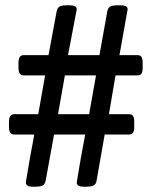

<svg xmlns="http://www.w3.org/2000/svg" viewBox="-20 -706 574 728"><path d="M78 -15Q78 -18 93 -104Q93 -106 110 -196H34Q24 -196 19 -203Q14 -210 14 -226V-243Q14 -259 19 -266Q24 -273 34 -273H125L151 -420H70Q60 -420 55 -427Q50 -434 50 -450V-467Q50 -483 55 -490Q60 -497 70 -497H164L195 -664Q198 -676 205.5 -681Q213 -686 239 -686H243Q271 -686 271 -671L238 -497H357L387 -664Q390 -676 397.5 -681Q405 -686 431 -686H436Q464 -686 464 -671L433 -497H501Q512 -497 516.5 -490Q521 -483 521 -467V-450Q521 -434 516.5 -427Q512 -420 501 -420H418L393 -273H469Q480 -273 484.5 -266Q489 -259 489 -243V-226Q489 -210 484.5 -203Q480 -196 469 -196H377L346 -20Q344 -8 335.5 -3Q327 2 303 2H299Q284 2 277.5 -2Q271 -6 271 -15Q271 -18 286 -104Q286 -106 303 -196H185L153 -20Q150 -8 142.5 -3Q135 2 110 2H106Q91 2 84.5 -2Q78 -6 78 -15ZM318 -273 344 -420H226L200 -273Z"/></svg>

Font: Asap-Regular
Style: Regular
Weight: 400
Designer: Pablo Cosgaya
Foundry: Omnibus-Type
Version: Version 2.000; ttfautohint (v1.8)